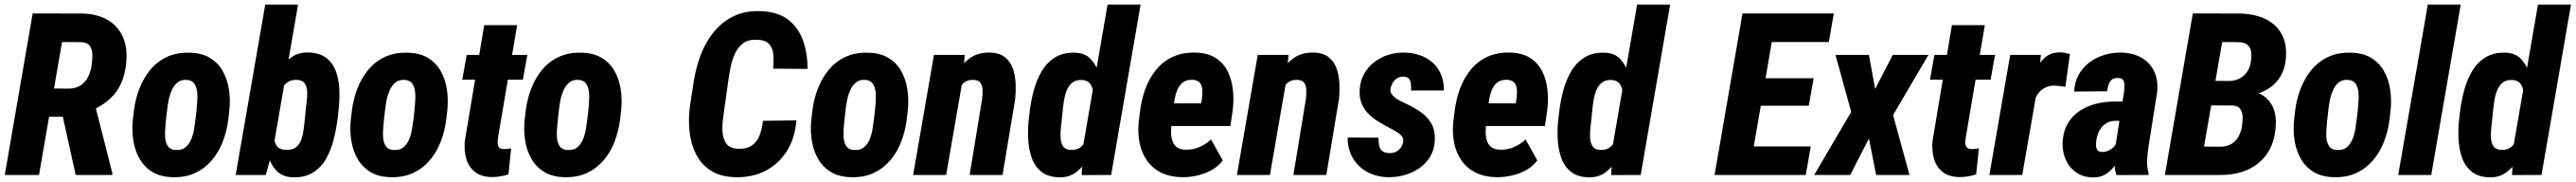

<svg xmlns="http://www.w3.org/2000/svg" viewBox="-20 -770 11350 801"><path d="M124 -710.9 344.7 -710.4Q408.2 -708.5 452.9 -683.1Q497.6 -657.7 519.8 -611.1Q542 -564.5 536.6 -500Q532.7 -446.8 515.1 -406.2Q497.6 -365.7 465.6 -336.2Q433.6 -306.6 385.7 -284.2L332.5 -255.9H143.1L164.6 -381.3L285.2 -379.9Q316.4 -380.9 337.2 -395.5Q357.9 -410.2 369.4 -434.1Q380.9 -458 384.3 -486.8Q387.2 -506.8 387 -529.3Q386.7 -551.8 376.2 -567.4Q365.7 -583 338.9 -584.5L253.4 -585L151.9 0H1ZM313.5 0 243.7 -315.9 396.5 -316.4 475.1 -7.8 474.6 0Z M565.4 -243.2 570.3 -284.2Q576.7 -335 594.7 -381.1Q612.8 -427.2 642.8 -463.4Q672.9 -499.5 715.8 -519.5Q758.8 -539.6 814.9 -538.1Q868.7 -537.1 904.8 -515.4Q940.9 -493.7 961.4 -457.5Q981.9 -421.4 988.8 -376.7Q995.6 -332 990.7 -284.7L985.8 -242.7Q979.5 -192.9 961.7 -146.5Q943.8 -100.1 913.3 -64.5Q882.8 -28.8 840.3 -8.8Q797.9 11.2 741.7 9.8Q688 8.8 652.1 -12.9Q616.2 -34.7 595.5 -70.6Q574.7 -106.4 567.6 -151.1Q560.5 -195.8 565.4 -243.2ZM716.3 -284.7 711.4 -242.7Q710.4 -227.5 708.3 -205.8Q706.1 -184.1 708 -162.4Q710 -140.6 720.5 -125.7Q731 -110.8 753.9 -109.9Q780.3 -107.9 796.6 -121.1Q813 -134.3 822 -155.5Q831.1 -176.8 835 -200.2Q838.9 -223.6 841.3 -243.7L846.2 -285.6Q847.2 -299.8 849.1 -321.8Q851.1 -343.8 848.9 -365.2Q846.7 -386.7 836.4 -401.9Q826.2 -417 802.7 -418.5Q777.3 -419.9 761.5 -406.5Q745.6 -393.1 736.3 -371.6Q727.1 -350.1 722.7 -326.9Q718.3 -303.7 716.3 -284.7Z M1148.9 -750H1293.5L1184.1 -118.7L1151.4 0H1018.6ZM1472.2 -286.6 1467.3 -245.1Q1461.9 -201.2 1450.2 -155.3Q1438.5 -109.4 1416.7 -71Q1395 -32.7 1358.6 -10.3Q1322.3 12.2 1268.6 10.3Q1224.1 8.3 1198.7 -18.3Q1173.3 -44.9 1161.6 -85Q1149.9 -125 1147.5 -167.2Q1145 -209.5 1146.5 -242.2L1151.9 -285.2Q1158.7 -320.8 1171.1 -365Q1183.6 -409.2 1205.3 -449.2Q1227.1 -489.3 1259.5 -514.6Q1292 -540 1337.9 -539.1Q1390.1 -537.6 1419.4 -513.9Q1448.7 -490.2 1461.7 -452.1Q1474.6 -414.1 1475.6 -370.6Q1476.6 -327.1 1472.2 -286.6ZM1323.2 -243.7 1327.1 -285.6Q1328.6 -301.8 1331.5 -323.7Q1334.5 -345.7 1333.7 -366.9Q1333 -388.2 1323 -402.8Q1313 -417.5 1288.6 -418.5Q1264.6 -419.4 1248.5 -408.9Q1232.4 -398.4 1222.7 -380.9Q1212.9 -363.3 1208 -342.8Q1203.1 -322.3 1201.2 -302.7L1190.9 -226.1Q1188.5 -203.1 1187.5 -176.8Q1186.5 -150.4 1197.5 -131.1Q1208.5 -111.8 1239.7 -110.4Q1267.6 -108.9 1283.7 -121.3Q1299.8 -133.8 1307.4 -154.8Q1314.9 -175.8 1317.9 -199.2Q1320.8 -222.7 1323.2 -243.7Z M1525.9 -243.2 1530.8 -284.2Q1537.1 -335 1555.2 -381.1Q1573.2 -427.2 1603.3 -463.4Q1633.3 -499.5 1676.3 -519.5Q1719.2 -539.6 1775.4 -538.1Q1829.1 -537.1 1865.2 -515.4Q1901.4 -493.7 1921.9 -457.5Q1942.4 -421.4 1949.2 -376.7Q1956.1 -332 1951.2 -284.7L1946.3 -242.7Q1939.9 -192.9 1922.1 -146.5Q1904.3 -100.1 1873.8 -64.5Q1843.3 -28.8 1800.8 -8.8Q1758.3 11.2 1702.1 9.8Q1648.4 8.8 1612.5 -12.9Q1576.7 -34.7 1555.9 -70.6Q1535.2 -106.4 1528.1 -151.1Q1521 -195.8 1525.9 -243.2ZM1676.8 -284.7 1671.9 -242.7Q1670.9 -227.5 1668.7 -205.8Q1666.5 -184.1 1668.5 -162.4Q1670.4 -140.6 1680.9 -125.7Q1691.4 -110.8 1714.4 -109.9Q1740.7 -107.9 1757.1 -121.1Q1773.4 -134.3 1782.5 -155.5Q1791.5 -176.8 1795.4 -200.2Q1799.3 -223.6 1801.8 -243.7L1806.6 -285.6Q1807.6 -299.8 1809.6 -321.8Q1811.5 -343.8 1809.3 -365.2Q1807.1 -386.7 1796.9 -401.9Q1786.6 -417 1763.2 -418.5Q1737.8 -419.9 1721.9 -406.5Q1706.1 -393.1 1696.8 -371.6Q1687.5 -350.1 1683.1 -326.9Q1678.7 -303.7 1676.8 -284.7Z M2303.7 -528.3 2284.2 -419.4H2017.1L2036.6 -528.3ZM2113.8 -659.2H2258.8L2174.8 -165.5Q2172.9 -152.8 2172.9 -141.4Q2172.9 -129.9 2178.5 -122.3Q2184.1 -114.7 2199.7 -113.8Q2208 -113.8 2216.3 -114.7Q2224.6 -115.7 2232.4 -117.2L2220.7 -2.9Q2203.1 3.4 2184.6 6.3Q2166 9.3 2146.5 9.3Q2100.1 8.3 2072.8 -13.4Q2045.4 -35.2 2034.9 -71Q2024.4 -106.9 2028.3 -149.4Z M2292 -243.2 2296.9 -284.2Q2303.2 -335 2321.3 -381.1Q2339.4 -427.2 2369.4 -463.4Q2399.4 -499.5 2442.4 -519.5Q2485.4 -539.6 2541.5 -538.1Q2595.2 -537.1 2631.3 -515.4Q2667.5 -493.7 2688 -457.5Q2708.5 -421.4 2715.3 -376.7Q2722.2 -332 2717.3 -284.7L2712.4 -242.7Q2706.1 -192.9 2688.2 -146.5Q2670.4 -100.1 2639.9 -64.5Q2609.4 -28.8 2566.9 -8.8Q2524.4 11.2 2468.3 9.8Q2414.6 8.8 2378.7 -12.9Q2342.8 -34.7 2322 -70.6Q2301.3 -106.4 2294.2 -151.1Q2287.1 -195.8 2292 -243.2ZM2442.9 -284.7 2438 -242.7Q2437 -227.5 2434.8 -205.8Q2432.6 -184.1 2434.6 -162.4Q2436.5 -140.6 2447 -125.7Q2457.5 -110.8 2480.5 -109.9Q2506.8 -107.9 2523.2 -121.1Q2539.6 -134.3 2548.6 -155.5Q2557.6 -176.8 2561.5 -200.2Q2565.4 -223.6 2567.9 -243.7L2572.8 -285.6Q2573.7 -299.8 2575.7 -321.8Q2577.6 -343.8 2575.4 -365.2Q2573.2 -386.7 2563 -401.9Q2552.7 -417 2529.3 -418.5Q2503.9 -419.9 2488 -406.5Q2472.2 -393.1 2462.9 -371.6Q2453.6 -350.1 2449.2 -326.9Q2444.8 -303.7 2442.9 -284.7Z M3342.3 -238.3 3489.3 -240.2Q3483.9 -164.6 3449 -107.7Q3414.1 -50.8 3355.5 -19.5Q3296.9 11.7 3220.7 9.8Q3155.3 8.3 3112.8 -18.8Q3070.3 -45.9 3047.6 -90.6Q3024.9 -135.3 3018.8 -189.7Q3012.7 -244.1 3020 -300.3L3037.1 -410.6Q3045.9 -469.7 3066.9 -525.9Q3087.9 -582 3123.3 -626.7Q3158.7 -671.4 3209.5 -697Q3260.3 -722.7 3326.7 -721.2Q3403.8 -719.7 3450.2 -685.5Q3496.6 -651.4 3517.6 -594.5Q3538.6 -537.6 3538.6 -466.8L3387.2 -467.8Q3390.1 -500 3387.9 -528.6Q3385.7 -557.1 3370.1 -575.4Q3354.5 -593.8 3315.4 -595.2Q3278.3 -596.7 3255.1 -579.6Q3231.9 -562.5 3218.8 -533.9Q3205.6 -505.4 3199.2 -472.9Q3192.9 -440.4 3189 -411.6L3173.3 -299.8Q3169.9 -276.9 3166 -245.8Q3162.1 -214.8 3164.3 -185.8Q3166.5 -156.7 3181.4 -137Q3196.3 -117.2 3231 -115.2Q3270.5 -113.8 3293.7 -130.1Q3316.9 -146.5 3327.6 -175Q3338.4 -203.6 3342.3 -238.3Z M3555.2 -243.2 3560.1 -284.2Q3566.4 -335 3584.5 -381.1Q3602.5 -427.2 3632.6 -463.4Q3662.6 -499.5 3705.6 -519.5Q3748.5 -539.6 3804.7 -538.1Q3858.4 -537.1 3894.5 -515.4Q3930.7 -493.7 3951.2 -457.5Q3971.7 -421.4 3978.5 -376.7Q3985.4 -332 3980.5 -284.7L3975.6 -242.7Q3969.2 -192.9 3951.4 -146.5Q3933.6 -100.1 3903.1 -64.5Q3872.6 -28.8 3830.1 -8.8Q3787.6 11.2 3731.4 9.8Q3677.7 8.8 3641.8 -12.9Q3606 -34.7 3585.2 -70.6Q3564.5 -106.4 3557.4 -151.1Q3550.3 -195.8 3555.2 -243.2ZM3706.1 -284.7 3701.2 -242.7Q3700.2 -227.5 3698 -205.8Q3695.8 -184.1 3697.8 -162.4Q3699.7 -140.6 3710.2 -125.7Q3720.7 -110.8 3743.7 -109.9Q3770 -107.9 3786.4 -121.1Q3802.7 -134.3 3811.8 -155.5Q3820.8 -176.8 3824.7 -200.2Q3828.6 -223.6 3831.1 -243.7L3835.9 -285.6Q3836.9 -299.8 3838.9 -321.8Q3840.8 -343.8 3838.6 -365.2Q3836.4 -386.7 3826.2 -401.9Q3815.9 -417 3792.5 -418.5Q3767.1 -419.9 3751.2 -406.5Q3735.4 -393.1 3726.1 -371.6Q3716.8 -350.1 3712.4 -326.9Q3708 -303.7 3706.1 -284.7Z M4220.2 -407.7 4149.4 0H4003.9L4095.7 -528.3H4231.4ZM4180.7 -281.2 4150.9 -279.8Q4154.3 -321.3 4165.5 -367.2Q4176.8 -413.1 4199 -452.4Q4221.2 -491.7 4256.6 -515.9Q4292 -540 4343.8 -538.6Q4385.3 -537.1 4409.2 -517.6Q4433.1 -498 4443.6 -467.5Q4454.1 -437 4455.6 -401.9Q4457 -366.7 4453.6 -334L4397.9 0H4252.9L4308.1 -335.4Q4310.1 -354 4309.8 -372.8Q4309.6 -391.6 4301 -404.8Q4292.5 -418 4269 -418.5Q4243.2 -419.4 4227.1 -405.3Q4210.9 -391.1 4201.9 -369.4Q4192.9 -347.7 4188.2 -323.7Q4183.6 -299.8 4180.7 -281.2Z M4752.9 -127 4860.8 -750H5006.3L4876.5 0L4746.6 0.5ZM4513.2 -242.2 4518.1 -283.7Q4523.4 -326.7 4535.6 -372.3Q4547.9 -418 4570.3 -456.3Q4592.8 -494.6 4629.4 -517.3Q4666 -540 4718.8 -538.1Q4762.7 -536.6 4787.8 -508.8Q4813 -481 4824.7 -440.2Q4836.4 -399.4 4838.9 -356.9Q4841.3 -314.5 4839.8 -282.7L4834.5 -239.7Q4828.1 -205.1 4814.9 -161.9Q4801.8 -118.7 4779.3 -78.9Q4756.8 -39.1 4724.4 -13.7Q4691.9 11.7 4647.9 10.3Q4597.2 9.3 4567.9 -15.1Q4538.6 -39.6 4525.6 -77.9Q4512.7 -116.2 4510.7 -159.7Q4508.8 -203.1 4513.2 -242.2ZM4663.1 -283.7 4658.7 -241.7Q4657.2 -226.6 4654.8 -204.8Q4652.3 -183.1 4653.8 -161.6Q4655.3 -140.1 4665 -125.7Q4674.8 -111.3 4698.2 -110.4Q4729 -108.9 4746.8 -126.7Q4764.6 -144.5 4773.4 -170.9Q4782.2 -197.3 4784.7 -222.2L4795.4 -299.3Q4796.9 -314.9 4798.1 -334.7Q4799.3 -354.5 4795.9 -373Q4792.5 -391.6 4781.5 -404.1Q4770.5 -416.5 4748.5 -418Q4722.2 -419.4 4705.8 -406.5Q4689.5 -393.6 4680.9 -372.3Q4672.4 -351.1 4668.7 -327.4Q4665 -303.7 4663.1 -283.7Z M5188.5 9.8Q5135.7 8.8 5097.4 -10Q5059.1 -28.8 5035.4 -62Q5011.7 -95.2 5002.4 -138.2Q4993.2 -181.2 4997.6 -231L5003.9 -280.8Q5010.3 -333 5027.6 -379.9Q5044.9 -426.8 5074.7 -463.1Q5104.5 -499.5 5147.2 -519.5Q5189.9 -539.6 5248.5 -538.6Q5302.2 -537.1 5336.7 -515.1Q5371.1 -493.2 5389.4 -457Q5407.7 -420.9 5412.8 -376.2Q5418 -331.5 5412.1 -285.2L5401.9 -215.3H5051.3L5068.8 -315.4L5272.9 -314.9L5275.9 -331.1Q5278.8 -350.1 5278.6 -369.9Q5278.3 -389.6 5269.3 -403.3Q5260.3 -417 5235.8 -418.9Q5208 -419.9 5191.7 -406.7Q5175.3 -393.6 5167 -371.8Q5158.7 -350.1 5155 -325.9Q5151.4 -301.8 5148.9 -280.8L5143.1 -230.5Q5140.6 -209.5 5140.6 -189Q5140.6 -168.5 5146 -151.1Q5151.4 -133.8 5165 -122.8Q5178.7 -111.8 5205.1 -111.3Q5237.3 -110.4 5265.4 -122.6Q5293.5 -134.8 5316.9 -156.2L5368.2 -64Q5348.1 -37.1 5318.1 -20.8Q5288.1 -4.4 5254.2 2.9Q5220.2 10.3 5188.5 9.8Z M5647 -407.7 5576.2 0H5430.7L5522.5 -528.3H5658.2ZM5607.4 -281.2 5577.6 -279.8Q5581.1 -321.3 5592.3 -367.2Q5603.5 -413.1 5625.7 -452.4Q5647.9 -491.7 5683.3 -515.9Q5718.8 -540 5770.5 -538.6Q5812 -537.1 5835.9 -517.6Q5859.9 -498 5870.4 -467.5Q5880.9 -437 5882.3 -401.9Q5883.8 -366.7 5880.4 -334L5824.7 0H5679.7L5734.9 -335.4Q5736.8 -354 5736.6 -372.8Q5736.3 -391.6 5727.8 -404.8Q5719.2 -418 5695.8 -418.5Q5669.9 -419.4 5653.8 -405.3Q5637.7 -391.1 5628.7 -369.4Q5619.6 -347.7 5615 -323.7Q5610.4 -299.8 5607.4 -281.2Z M6163.6 -146Q6166 -163.1 6153.6 -175Q6141.1 -187 6124 -195.8Q6106.9 -204.6 6095.7 -211.4Q6070.3 -224.1 6047.1 -239.3Q6023.9 -254.4 6006.3 -273.4Q5988.8 -292.5 5979.2 -317.1Q5969.7 -341.8 5971.7 -373.5Q5973.6 -412.6 5990.5 -443.4Q6007.3 -474.1 6034.7 -495.6Q6062 -517.1 6096.4 -528.1Q6130.9 -539.1 6168.5 -538.6Q6219.2 -537.6 6258.8 -517.8Q6298.3 -498 6320.8 -460.7Q6343.3 -423.3 6342.8 -371.6H6198.2Q6198.7 -386.7 6197.5 -400.6Q6196.3 -414.6 6188.5 -423.8Q6180.7 -433.1 6161.6 -432.6Q6147 -432.1 6135.7 -425Q6124.5 -418 6117.7 -406.2Q6110.8 -394.5 6107.9 -381.3Q6105.5 -369.1 6110.6 -359.6Q6115.7 -350.1 6124.8 -342.5Q6133.8 -335 6144.5 -329.1Q6155.3 -323.2 6164.1 -319.3Q6202.1 -302.2 6234.4 -281.2Q6266.6 -260.3 6285.6 -229.7Q6304.7 -199.2 6302.7 -151.9Q6300.8 -110.8 6282.2 -80.3Q6263.7 -49.8 6234.1 -29.5Q6204.6 -9.3 6168.5 0.7Q6132.3 10.7 6094.7 9.8Q6043.9 8.3 6004.2 -13.7Q5964.4 -35.6 5941.7 -74.2Q5918.9 -112.8 5918.5 -164.6L6054.7 -164.1Q6054.2 -145 6057.4 -129.6Q6060.5 -114.3 6071.5 -105.2Q6082.5 -96.2 6104.5 -96.2Q6120.1 -96.2 6132.3 -102.3Q6144.5 -108.4 6152.3 -119.4Q6160.2 -130.4 6163.6 -146Z M6574.7 9.8Q6522 8.8 6483.6 -10Q6445.3 -28.8 6421.6 -62Q6397.9 -95.2 6388.7 -138.2Q6379.4 -181.2 6383.8 -231L6390.1 -280.8Q6396.5 -333 6413.8 -379.9Q6431.2 -426.8 6460.9 -463.1Q6490.7 -499.5 6533.4 -519.5Q6576.2 -539.6 6634.8 -538.6Q6688.5 -537.1 6722.9 -515.1Q6757.3 -493.2 6775.6 -457Q6793.9 -420.9 6799.1 -376.2Q6804.2 -331.5 6798.3 -285.2L6788.1 -215.3H6437.5L6455.1 -315.4L6659.2 -314.9L6662.1 -331.1Q6665 -350.1 6664.8 -369.9Q6664.6 -389.6 6655.5 -403.3Q6646.5 -417 6622.1 -418.9Q6594.2 -419.9 6577.9 -406.7Q6561.5 -393.6 6553.2 -371.8Q6544.9 -350.1 6541.3 -325.9Q6537.6 -301.8 6535.2 -280.8L6529.3 -230.5Q6526.9 -209.5 6526.9 -189Q6526.9 -168.5 6532.2 -151.1Q6537.6 -133.8 6551.3 -122.8Q6564.9 -111.8 6591.3 -111.3Q6623.5 -110.4 6651.6 -122.6Q6679.7 -134.8 6703.1 -156.2L6754.4 -64Q6734.4 -37.1 6704.3 -20.8Q6674.3 -4.4 6640.4 2.9Q6606.4 10.3 6574.7 9.8Z M7086.4 -127 7194.3 -750H7339.8L7210 0L7080.1 0.5ZM6846.7 -242.2 6851.6 -283.7Q6856.9 -326.7 6869.1 -372.3Q6881.3 -418 6903.8 -456.3Q6926.3 -494.6 6962.9 -517.3Q6999.5 -540 7052.2 -538.1Q7096.2 -536.6 7121.3 -508.8Q7146.5 -481 7158.2 -440.2Q7169.9 -399.4 7172.4 -356.9Q7174.8 -314.5 7173.3 -282.7L7168 -239.7Q7161.6 -205.1 7148.4 -161.9Q7135.3 -118.7 7112.8 -78.9Q7090.3 -39.1 7057.9 -13.7Q7025.4 11.7 6981.4 10.3Q6930.7 9.3 6901.4 -15.1Q6872.1 -39.6 6859.1 -77.9Q6846.2 -116.2 6844.2 -159.7Q6842.3 -203.1 6846.7 -242.2ZM6996.6 -283.7 6992.2 -241.7Q6990.7 -226.6 6988.3 -204.8Q6985.8 -183.1 6987.3 -161.6Q6988.8 -140.1 6998.5 -125.7Q7008.3 -111.3 7031.7 -110.4Q7062.5 -108.9 7080.3 -126.7Q7098.1 -144.5 7106.9 -170.9Q7115.7 -197.3 7118.2 -222.2L7128.9 -299.3Q7130.4 -314.9 7131.6 -334.7Q7132.8 -354.5 7129.4 -373Q7126 -391.6 7115 -404.1Q7104 -416.5 7082 -418Q7055.7 -419.4 7039.3 -406.5Q7022.9 -393.6 7014.4 -372.3Q7005.9 -351.1 7002.2 -327.4Q6998.5 -303.7 6996.6 -283.7Z M7959.5 -125.5 7937.5 0H7636.2L7658.2 -125.5ZM7809.6 -710.9 7686.5 0H7535.6L7658.7 -710.9ZM7972.2 -425.8 7950.7 -304.7H7689L7710.4 -425.8ZM8061 -710.9 8039.1 -585H7737.3L7759.3 -710.9Z M8215.8 -528.3 8243.2 -378.4 8320.8 -528.3H8478L8322.3 -263.7L8394.5 0H8247.6L8215.8 -160.2L8133.3 0H7974.6L8137.7 -277.3L8068.4 -528.3Z M8771.5 -528.3 8752 -419.4H8484.9L8504.4 -528.3ZM8581.5 -659.2H8726.6L8642.6 -165.5Q8640.6 -152.8 8640.6 -141.4Q8640.6 -129.9 8646.2 -122.3Q8651.9 -114.7 8667.5 -113.8Q8675.8 -113.8 8684.1 -114.7Q8692.4 -115.7 8700.2 -117.2L8688.5 -2.9Q8670.9 3.4 8652.3 6.3Q8633.8 9.3 8614.3 9.3Q8567.9 8.3 8540.5 -13.4Q8513.2 -35.2 8502.7 -71Q8492.2 -106.9 8496.1 -149.4Z M8960.4 -396 8891.6 0H8746.6L8838.4 -528.3H8973.6ZM9101.6 -532.2 9081.5 -387.7Q9070.3 -389.6 9058.8 -391.1Q9047.4 -392.6 9036.1 -393.1Q9011.7 -393.6 8993.9 -385Q8976.1 -376.5 8963.9 -361.1Q8951.7 -345.7 8944.3 -326.2Q8937 -306.6 8933.1 -284.7L8909.2 -299.8Q8913.1 -330.6 8921.4 -371.3Q8929.7 -412.1 8945.8 -450.9Q8961.9 -489.7 8989 -514.6Q9016.1 -539.6 9058.6 -539.6Q9069.8 -539.1 9080.1 -537.1Q9090.3 -535.2 9101.6 -532.2Z M9302.2 -127.4 9340.3 -366.7Q9341.3 -379.9 9341.8 -393.6Q9342.3 -407.2 9336.4 -417Q9330.6 -426.8 9313 -426.8Q9294.4 -427.2 9285.2 -418.7Q9275.9 -410.2 9271.7 -396.5Q9267.6 -382.8 9265.1 -368.2L9120.1 -367.2Q9122.1 -408.7 9139.9 -440.7Q9157.7 -472.7 9186.5 -494.6Q9215.3 -516.6 9251.5 -527.8Q9287.6 -539.1 9326.7 -538.6Q9378.9 -537.6 9416.7 -516.1Q9454.6 -494.6 9472.9 -455.8Q9491.2 -417 9485.8 -363.8L9448.7 -130.4Q9444.3 -101.1 9441.9 -69.6Q9439.5 -38.1 9448.2 -9.3L9447.8 0L9306.2 0.5Q9296.9 -30.3 9297.4 -63Q9297.9 -95.7 9302.2 -127.4ZM9353.5 -322.8 9339.4 -237.8 9300.8 -238.3Q9282.2 -237.8 9267.8 -230.7Q9253.4 -223.6 9242.9 -211.7Q9232.4 -199.7 9226.3 -184.3Q9220.2 -168.9 9217.8 -151.4Q9216.3 -139.6 9216.8 -128.2Q9217.3 -116.7 9222.9 -109.1Q9228.5 -101.6 9243.7 -101.1Q9259.3 -101.1 9273.7 -108.2Q9288.1 -115.2 9297.9 -127Q9307.6 -138.7 9309.6 -154.8L9326.7 -94.2Q9317.9 -73.7 9307.1 -54.7Q9296.4 -35.6 9281.7 -21Q9267.1 -6.3 9248.3 2.4Q9229.5 11.2 9203.1 10.7Q9160.2 10.3 9129.4 -11Q9098.6 -32.2 9083.3 -66.9Q9067.9 -101.6 9069.3 -143.1Q9071.8 -190.9 9091.3 -225.1Q9110.8 -259.3 9143.1 -281Q9175.3 -302.7 9215.6 -313Q9255.9 -323.2 9299.3 -323.2Z M9817.9 -306.2H9669.4L9687.5 -414.1L9798.8 -413.1Q9826.7 -413.6 9847.7 -423.8Q9868.7 -434.1 9882.1 -453.6Q9895.5 -473.1 9899.4 -501.5Q9902.8 -524.9 9899.9 -543.2Q9897 -561.5 9884 -572.8Q9871.1 -584 9845.2 -584.5L9772.5 -585L9670.9 0H9520L9643.1 -710.9L9850.6 -710.4Q9896 -709.5 9934.1 -697.8Q9972.2 -686 10000.2 -662.4Q10028.3 -638.7 10042.5 -603Q10056.6 -567.4 10053.7 -518.6Q10049.8 -463.9 10024.7 -426.8Q9999.5 -389.6 9957.8 -369.6Q9916 -349.6 9863.3 -347.2ZM9761.7 0H9573.2L9650.4 -125L9767.6 -124.5Q9794.9 -125 9814.2 -137Q9833.5 -148.9 9844.7 -169.4Q9856 -189.9 9859.9 -215.8Q9862.8 -234.9 9862.5 -254.9Q9862.3 -274.9 9853 -289.3Q9843.8 -303.7 9819.8 -305.7L9690.9 -306.2L9710.9 -414.1L9849.1 -413.6L9876 -371.1Q9922.4 -369.6 9952.9 -349.4Q9983.4 -329.1 9997.8 -294.2Q10012.2 -259.3 10008.3 -213.9Q10003.9 -142.6 9971.2 -94.7Q9938.5 -46.9 9884.3 -22.9Q9830.1 1 9761.7 0Z M10089.4 -243.2 10094.2 -284.2Q10100.6 -335 10118.7 -381.1Q10136.7 -427.2 10166.7 -463.4Q10196.8 -499.5 10239.7 -519.5Q10282.7 -539.6 10338.9 -538.1Q10392.6 -537.1 10428.7 -515.4Q10464.8 -493.7 10485.4 -457.5Q10505.9 -421.4 10512.7 -376.7Q10519.5 -332 10514.6 -284.7L10509.8 -242.7Q10503.4 -192.9 10485.6 -146.5Q10467.8 -100.1 10437.3 -64.5Q10406.7 -28.8 10364.3 -8.8Q10321.8 11.2 10265.6 9.8Q10211.9 8.8 10176 -12.9Q10140.1 -34.7 10119.4 -70.6Q10098.6 -106.4 10091.6 -151.1Q10084.5 -195.8 10089.4 -243.2ZM10240.2 -284.7 10235.4 -242.7Q10234.4 -227.5 10232.2 -205.8Q10230 -184.1 10231.9 -162.4Q10233.9 -140.6 10244.4 -125.7Q10254.9 -110.8 10277.8 -109.9Q10304.2 -107.9 10320.6 -121.1Q10336.9 -134.3 10345.9 -155.5Q10355 -176.8 10358.9 -200.2Q10362.8 -223.6 10365.2 -243.7L10370.1 -285.6Q10371.1 -299.8 10373 -321.8Q10375 -343.8 10372.8 -365.2Q10370.6 -386.7 10360.4 -401.9Q10350.1 -417 10326.7 -418.5Q10301.3 -419.9 10285.4 -406.5Q10269.5 -393.1 10260.3 -371.6Q10251 -350.1 10246.6 -326.9Q10242.2 -303.7 10240.2 -284.7Z M10823.7 -750 10693.8 0H10548.3L10678.7 -750Z M11056.2 -127 11164.1 -750H11309.6L11179.7 0L11049.8 0.5ZM10816.4 -242.2 10821.3 -283.7Q10826.7 -326.7 10838.9 -372.3Q10851.1 -418 10873.5 -456.3Q10896 -494.6 10932.6 -517.3Q10969.2 -540 11022 -538.1Q11065.9 -536.6 11091.1 -508.8Q11116.2 -481 11127.9 -440.2Q11139.6 -399.4 11142.1 -356.9Q11144.5 -314.5 11143.1 -282.7L11137.7 -239.7Q11131.3 -205.1 11118.2 -161.9Q11105 -118.7 11082.5 -78.9Q11060.1 -39.1 11027.6 -13.7Q10995.1 11.7 10951.2 10.3Q10900.4 9.3 10871.1 -15.1Q10841.8 -39.6 10828.9 -77.9Q10815.9 -116.2 10814 -159.7Q10812 -203.1 10816.4 -242.2ZM10966.3 -283.7 10961.9 -241.7Q10960.4 -226.6 10958 -204.8Q10955.6 -183.1 10957 -161.6Q10958.5 -140.1 10968.3 -125.7Q10978 -111.3 11001.5 -110.4Q11032.2 -108.9 11050 -126.7Q11067.9 -144.5 11076.7 -170.9Q11085.4 -197.3 11087.9 -222.2L11098.6 -299.3Q11100.1 -314.9 11101.3 -334.7Q11102.5 -354.5 11099.1 -373Q11095.7 -391.6 11084.7 -404.1Q11073.7 -416.5 11051.8 -418Q11025.4 -419.4 11009 -406.5Q10992.7 -393.6 10984.1 -372.3Q10975.6 -351.1 10971.9 -327.4Q10968.3 -303.7 10966.3 -283.7Z"/></svg>

Font: Roboto Condensed ExtraBold
Style: Italic
Weight: 800
Italic angle: -12°
Designer: Christian Robertson
Foundry: Google
Version: Version 3.008; 2023